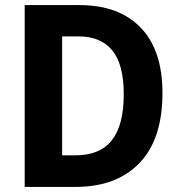

<svg xmlns="http://www.w3.org/2000/svg" viewBox="-20 -734 709 754"><path d="M618 -369Q618 -187 527.5 -93.5Q437 0 277 0H77V-714H292Q447 -714 532.5 -625.5Q618 -537 618 -369ZM466 -364Q466 -481 421 -536Q376 -591 289 -591H224V-124H276Q373 -124 419.5 -183.5Q466 -243 466 -364Z"/></svg>

Font: Noto Sans Khmer UI SemiCondensed
Style: Bold
Weight: 700
Width: 4
Designer: Danh Hong and the Monotype Design Team
Foundry: Monotype Imaging Inc.
Version: Version 2.002; ttfautohint (v1.8.4.7-5d5b)